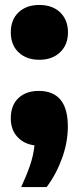

<svg xmlns="http://www.w3.org/2000/svg" viewBox="-20 -578 318 774"><path d="M65.5 176Q87 129.5 101 88.8Q115 48 119 8Q76.5 2.5 50 -26.2Q23.5 -55 23.5 -101Q23.5 -153.5 54.2 -182.5Q85 -211.5 136 -211.5Q253.5 -211.5 253.5 -68Q253.5 -4.5 230 60.2Q206.5 125 168 176ZM138.5 -337Q87 -337 55.2 -366.8Q23.5 -396.5 23.5 -447.5Q23.5 -498.5 54.8 -528.2Q86 -558 138.5 -558Q191.5 -558 222.8 -527.8Q254 -497.5 254 -447.5Q254 -397.5 222.2 -367.2Q190.5 -337 138.5 -337Z"/></svg>

Font: Encode Sans SemiCondensed SemiCondensed ExtraBold
Style: Regular
Weight: 800
Width: 4
Designer: Multiple Designers
Foundry: Impallari Type
Version: Version 3.000; ttfautohint (v1.8.3) -l 8 -r 50 -G 200 -x 14 